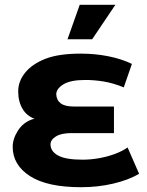

<svg xmlns="http://www.w3.org/2000/svg" viewBox="-20 -771 616 802"><path d="M262 -607 313 -751H462L365 -607ZM561 -45Q517 -19 453 -4Q389 11 319 11Q177 11 105 -35.5Q33 -82 33 -158Q33 -191 55 -225.5Q77 -260 116 -273Q120 -274 124 -275Q92 -287 75 -315Q56 -346 56 -389Q56 -432 85.5 -468Q115 -504 170 -525.5Q225 -547 318 -547Q377 -547 432.5 -536Q488 -525 531 -504L497 -406Q453 -424 413.5 -430.5Q374 -437 337 -437Q274 -437 244.5 -418.5Q215 -400 215 -377Q216 -353 233.5 -339.5Q251 -326 289 -326H456V-215H278Q236 -215 213.5 -201Q191 -187 191 -168Q191 -139 222.5 -121.5Q254 -104 325 -104Q358 -104 392.5 -110Q427 -116 458.5 -127.5Q490 -139 513 -155Z"/></svg>

Font: Montserrat Z
Style: Bold
Weight: 700
Designer: Julieta Ulanovsky
Foundry: Julieta Ulanovsky
Version: Version 8.000